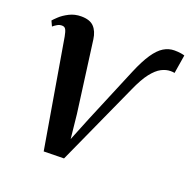

<svg xmlns="http://www.w3.org/2000/svg" viewBox="-103 -639 747 750"><g transform="rotate(20 271.0 -264.0)"><path d="M373 -402Q394 -452 414 -481.5Q434 -511 455 -523.8Q476 -536.5 499.5 -536.5Q515 -536.5 526.8 -534.5Q538.5 -532.5 542 -531L529.5 -454Q526 -455 521.5 -455.2Q517 -455.5 513 -455.5Q494 -455.5 474.8 -445.5Q455.5 -435.5 435.2 -409.8Q415 -384 393.5 -335.5L238 7.5L154 9L77.5 -441Q74 -460 69.2 -468.8Q64.5 -477.5 53.5 -477.5Q43 -477.5 34 -472.2Q25 -467 17.5 -460.5L7.5 -482Q11.5 -487 25.8 -500.5Q40 -514 62.5 -525.5Q85 -537 112 -537Q148 -537 165 -519.2Q182 -501.5 186.5 -469L226 -172.5L236.5 -72.5L277 -172.5Z"/></g></svg>

Font: Merriweather 96pt Medium
Style: Italic
Weight: 500
Italic angle: -7.8°
Version: Version 2.101